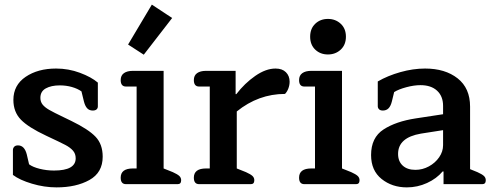

<svg xmlns="http://www.w3.org/2000/svg" viewBox="-20 -798 2140 832"><path d="M36 -40V-148Q36 -156 41.5 -162Q47 -168 58 -168Q86 -168 96 -129L106 -86Q122 -74 152 -66.5Q182 -59 214 -59Q308 -59 308 -112Q308 -132 296 -145.5Q284 -159 263 -170Q242 -181 180 -210Q103 -246 70.5 -279.5Q38 -313 38 -365Q38 -429 91 -465Q144 -501 223 -501Q277 -501 326.5 -482.5Q376 -464 404 -440V-337Q404 -329 398.5 -324Q393 -319 382 -319Q367 -319 358 -328.5Q349 -338 344 -357L333 -402Q316 -414 291.5 -421Q267 -428 239 -428Q202 -428 178.5 -415Q155 -402 155 -374Q155 -357 164.5 -345Q174 -333 193 -322Q212 -311 256 -290L289 -274Q363 -238 394 -205.5Q425 -173 425 -119Q425 -50 367.5 -18Q310 14 225 14Q172 14 118.5 -2Q65 -18 36 -40Z M535 -605 638 -778 726 -720 603 -561ZM503 -28Q503 -68 556 -68H572V-423H526Q503 -423 503 -451Q503 -471 517 -481Q531 -491 556 -491H689V-68L729 -52Q749 -43 757 -35.5Q765 -28 765 -17Q765 0 750 0H526Q503 0 503 -28Z M820 -28Q820 -68 873 -68H889V-423H843Q820 -423 820 -451Q820 -471 834 -481Q848 -491 873 -491H1001V-390H1004Q1040 -437 1086 -469Q1132 -501 1174 -501Q1203 -501 1219 -485Q1235 -469 1235 -444Q1235 -429 1229.5 -414.5Q1224 -400 1215 -391Q1100 -391 1006 -315V-68L1046 -52Q1066 -43 1074 -35.5Q1082 -28 1082 -17Q1082 0 1067 0H843Q820 0 820 -28Z M1324 -639Q1324 -674 1346 -695Q1368 -716 1401 -716Q1434 -716 1456.5 -695Q1479 -674 1479 -639Q1479 -604 1456.5 -583Q1434 -562 1401 -562Q1368 -562 1346 -583Q1324 -604 1324 -639ZM1276 -28Q1276 -68 1329 -68H1345V-423H1299Q1276 -423 1276 -451Q1276 -471 1290 -481Q1304 -491 1329 -491H1462V-68L1502 -52Q1522 -43 1530 -35.5Q1538 -28 1538 -17Q1538 0 1523 0H1299Q1276 0 1276 -28Z M1588 -126Q1588 -202 1642 -237Q1696 -272 1782 -285L1900 -303V-339Q1900 -381 1874 -405Q1848 -429 1802 -429Q1774 -429 1740.5 -420Q1707 -411 1688 -399L1678 -358Q1673 -338 1663.5 -328.5Q1654 -319 1639 -319Q1628 -319 1622.5 -324.5Q1617 -330 1617 -338V-445Q1660 -470 1715 -485.5Q1770 -501 1822 -501Q1909 -501 1963 -458.5Q2017 -416 2017 -336V-65L2049 -52Q2069 -43 2077 -35.5Q2085 -28 2085 -17Q2085 0 2070 0H1902V-55H1898Q1872 -24 1830.5 -5Q1789 14 1743 14Q1679 14 1633.5 -22.5Q1588 -59 1588 -126ZM1900 -169V-234L1804 -219Q1705 -202 1705 -131Q1705 -99 1725 -80.5Q1745 -62 1780 -62Q1811 -62 1838.5 -77Q1866 -92 1883 -116.5Q1900 -141 1900 -169Z"/></svg>

Font: MaitreeSemiBold
Style: Regular
Weight: 600
Designer: CadsonDemak Team
Foundry: CadsonDemak
Version: Version 1.000